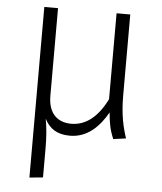

<svg xmlns="http://www.w3.org/2000/svg" viewBox="-55 -613 740 879"><g transform="rotate(5 315.5 -173.0)"><path d="M538 2C521 -49 508 -107 508 -191V-565H445V-170C403 -86 349 -43 282 -43C225 -43 176 -75 176 -162V-565H113V219L175 213V86C175 27 172 -11 164 -56C186 -13 220 12 281 12C362 12 416 -45 453 -110C457 -62 462 -33 480 10Z"/></g></svg>

Font: Glow Sans SC Normal
Style: Regular
Weight: 400
Designer: Ryoko NISHIZUKA (kana, bopomofo & ideographs); Paul D. Hunt (Latin, Greek & Cyrillic); Sandoll Communications, Soo-young
Version: Version 0.93